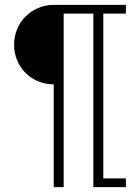

<svg xmlns="http://www.w3.org/2000/svg" viewBox="-20 -770 574 790"><path d="M242 0V-714H364V0H498V-36H405V-714H498V-750H201Q167 -750 137 -737Q107 -724 85 -702Q63 -680 50.5 -650Q38 -620 38 -586Q38 -552 50.5 -522Q63 -492 85 -470Q107 -448 137 -435.5Q167 -423 201 -423V0Z"/></svg>

Font: Josefin Slab Thin
Style: Regular
Weight: 400
Version: Version 2.000